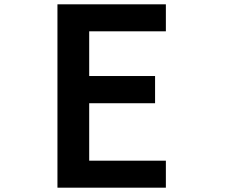

<svg xmlns="http://www.w3.org/2000/svg" viewBox="-20 -817 1040 889"><path d="M246 52H748V-73H393V-339H698V-465H393V-672H748V-797H246Z"/></svg>

Font: LINE Seed JP App_OTF Bold
Style: Regular
Weight: 700
Designer: LINE & Fontrix & Fontworks
Version: Version 1.009